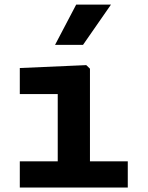

<svg xmlns="http://www.w3.org/2000/svg" viewBox="-20 -838 660 858"><path d="M68.5 0H551V-117H382V-531L365.5 -547L68.5 -534V-417.5H238V-117H68.5ZM226 -637.5 320.5 -817.5H476L351 -637.5Z"/></svg>

Font: Monaspace Neon
Style: Bold
Weight: 700
Designer: Riley Cran & the Lettermatic Team
Foundry: Lettermatic
Version: Version 1.200 (Monaspace Neon)